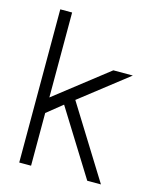

<svg xmlns="http://www.w3.org/2000/svg" viewBox="-103 -729 639 799"><g transform="rotate(15 217.0 -330.0)"><path d="M57 0V-660H108V-294L336 -472H420L215 -312L409 0H350L175 -281L108 -227V0Z"/></g></svg>

Font: Lil Grotesk Light
Style: Regular
Weight: 300
Designer: Bastien Sozeau
Foundry: NBR — Bastien Sozeau
Version: Version 3.003; ttfautohint (v1.8.4.7-5d5b);gftools[0.9.33]